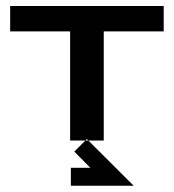

<svg xmlns="http://www.w3.org/2000/svg" viewBox="-20 -459 567 627"><path d="M274.9 88.9H211.4V147.5H416.5L263.7 -4.9L222.7 36.1ZM318.8 0H209V-356.4H13.2V-439.5H514.6V-356.4H318.8Z"/></svg>

Font: Squarish Sans CT
Style: RegularSC
Weight: 400
Version: Version 0.9